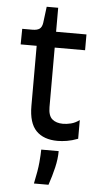

<svg xmlns="http://www.w3.org/2000/svg" viewBox="-58 -670 489 932"><g transform="rotate(5 186.0 -204.0)"><path d="M240 10Q172 10 135.5 -27.5Q99 -65 99 -148V-441H21L22 -517H71Q95 -517 106.5 -525.5Q118 -534 121 -555L131 -634H187V-517H335V-440H187V-150Q187 -108 206.5 -91.5Q226 -75 259 -75Q277 -75 297.5 -80Q318 -85 339 -100V-9Q310 2 285.5 6Q261 10 240 10ZM144 226Q158 161 161.5 121Q165 81 165 59H250Q250 97 240 139.5Q230 182 215 226Z"/></g></svg>

Font: Bricolage Grotesque 10pt
Style: Regular
Weight: 400
Designer: Mathieu Triay
Foundry: Atelier Triay
Version: Version 1.000; ttfautohint (v1.8.4.7-5d5b);gftools[0.9.32]